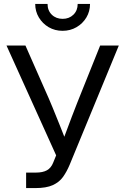

<svg xmlns="http://www.w3.org/2000/svg" viewBox="-20 -960 640 980"><path d="M113.3 0V-79.1H163.6Q198.2 -79.1 219.5 -90.8Q240.7 -102.5 251.5 -129.9L266.6 -167L13.2 -727.5H109.9L206.5 -508.3Q229.5 -457.5 248.5 -411.1Q267.6 -364.7 285.4 -320.1Q303.2 -275.4 321.3 -229H295.9Q320.8 -296.4 346.4 -363.8Q372.1 -431.2 403.3 -508.3L491.2 -727.5H586.4L335.4 -118.7Q320.8 -84 301.8 -57.1Q282.7 -30.3 249.5 -15.1Q216.3 0 160.6 0ZM299.3 -802.7Q260.3 -802.7 228.8 -821Q197.3 -839.4 178.5 -870.6Q159.7 -901.9 159.7 -939.9H222.7Q222.7 -906.2 244.4 -885Q266.1 -863.8 299.8 -863.8Q333 -863.8 354.7 -885Q376.5 -906.2 376.5 -939.9H439.5Q439.5 -901.9 420.9 -870.8Q402.3 -839.8 370.6 -821.3Q338.9 -802.7 299.3 -802.7Z"/></svg>

Font: Inter 28pt
Style: Regular
Weight: 400
Designer: Rasmus Andersson
Foundry: rsms
Version: Version 4.001;git-66647c0bb